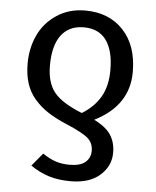

<svg xmlns="http://www.w3.org/2000/svg" viewBox="-53 -584 686 846"><g transform="rotate(5 289.5 -161.5)"><path d="M371.1 -63Q424.3 -36.6 445.6 -3.7Q466.8 29.3 466.8 74.2Q466.8 133.8 420.2 174.8Q373.5 215.8 291 215.8Q235.4 215.8 193.4 202.4Q151.4 189 112.8 162.1L160.2 105Q190.9 126 218.5 135Q246.1 144 279.8 144Q327.1 144 349.6 124.8Q372.1 105.5 372.1 74.2Q372.1 40.5 348.4 19.3Q324.7 -2 251 -33.2Q201.2 -54.2 166.7 -76.9Q132.3 -99.6 106.9 -129.4Q81.5 -159.2 69.3 -197.3Q57.1 -235.4 57.1 -284.2Q57.1 -353.5 84 -410.6Q110.8 -467.8 164.8 -503.4Q218.8 -539.1 290 -539.1Q395.5 -539.1 458.7 -471.7Q522 -404.3 522 -287.1Q522 -138.7 371.1 -63ZM155.8 -284.2Q155.8 -209 189.9 -166.3Q224.1 -123.5 314 -87.9Q368.2 -121.6 395.5 -169.2Q422.9 -216.8 422.9 -287.1Q422.9 -373.5 389.6 -419.2Q356.4 -464.8 290 -464.8Q225.1 -464.8 190.4 -418.7Q155.8 -372.6 155.8 -284.2Z"/></g></svg>

Font: FiraGO
Style: Regular
Weight: 400
Designer: bBox Type
Foundry: bBox Type GmbH
Version: Version 1.001;PS 001.001;hotconv 1.0.88;makeotf.lib2.5.64775